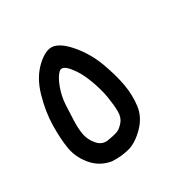

<svg xmlns="http://www.w3.org/2000/svg" viewBox="-116 -421 733 729"><g transform="rotate(-30 250.0 -57.0)"><path d="M178 188Q128 180 96.5 142.5Q65 105 57.5 61Q50 17 51 -42Q52 -101 70.5 -166Q89 -231 130.5 -269.5Q172 -308 204 -301Q236 -294 274 -248Q312 -202 333 -144.5Q354 -87 362.5 -39Q371 9 365 54.5Q359 100 323 136Q287 172 252 181Q217 190 178 188ZM250 100Q262 95 276.5 78.5Q291 62 291 35.5Q291 9 285 -29Q279 -67 261.5 -114Q244 -161 218 -192Q192 -223 176 -207.5Q160 -192 147 -157Q134 -122 132 -84Q130 -46 129 -13.5Q128 19 133 44.5Q138 70 157 92.5Q176 115 203.5 111Q231 107 250 100Z"/></g></svg>

Font: NaniFont Regular
Style: Regular
Weight: 400
Designer: Nanigashitei
Version: Version 1.036